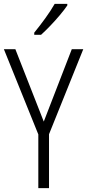

<svg xmlns="http://www.w3.org/2000/svg" viewBox="-20 -967 448 987"><path d="M205 -342 349 -714H408L232 -277V0H177V-276L0 -714H59ZM326 -939Q311 -917 287.5 -889Q264 -861 238 -834Q212 -807 191 -788H156V-799Q186 -836 213.5 -874Q241 -912 261 -947H326Z"/></svg>

Font: Noto Sans Lao Condensed Light
Style: Regular
Weight: 300
Width: 3
Designer: Monotype Design Team
Foundry: Monotype Imaging Inc.
Version: Version 2.003; ttfautohint (v1.8.4.7-5d5b)